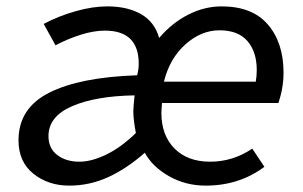

<svg xmlns="http://www.w3.org/2000/svg" viewBox="-20 -569 949 602"><path d="M38 -129Q38 -230 134.5 -278.5Q231 -327 410 -333Q415 -352 415 -369Q415 -473 309 -473Q275 -473 234.5 -460.5Q194 -448 154 -427L117 -494Q164 -519 217.5 -534Q271 -549 316 -549Q380 -549 422.5 -524.5Q465 -500 479 -450Q519 -497 570 -523Q621 -549 675 -549Q771 -549 820 -492Q869 -435 869 -341Q869 -294 853 -246H488Q486 -224 486 -215Q486 -145 527 -103.5Q568 -62 639 -62Q710 -62 771 -103L809 -46Q730 13 625 13Q562 13 510 -16.5Q458 -46 434 -90Q377 -40 319 -13.5Q261 13 197 13Q131 13 84.5 -24.5Q38 -62 38 -129ZM406 -152Q398 -194 398 -220Q398 -232 402 -270Q280 -268 206 -236Q132 -204 132 -142Q132 -104 159.5 -83Q187 -62 229 -62Q267 -62 313.5 -84.5Q360 -107 406 -152ZM785 -350Q785 -406 756 -440Q727 -474 668 -474Q611 -474 561.5 -430Q512 -386 494 -313H782Q785 -331 785 -350Z"/></svg>

Font: Nebula Sans Medium
Style: Regular
Weight: 500
Italic angle: -9°
Designer: Paul D. Hunt for Adobe (as Source Sans)
Foundry: Nebula Entertainment & Broadcasting LLC
Version: Version 1.010